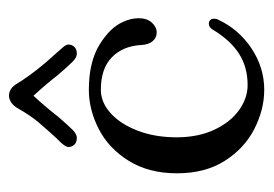

<svg xmlns="http://www.w3.org/2000/svg" viewBox="-108 -484 593 416"><g transform="rotate(-90 188.0 -276.5)"><path d="M20 -189Q20 -250 47 -293.5Q74 -337 116 -358.5Q158 -380 201 -380Q261 -380 298.5 -357Q336 -334 348 -306Q356 -289 356 -272Q356 -254 346.5 -243.5Q337 -233 325 -233Q314 -233 306.5 -241.5Q299 -250 298 -266Q296 -306 271.5 -330Q247 -354 201 -354Q174 -354 150.5 -333Q127 -312 112.5 -274.5Q98 -237 98 -190Q98 -143 114.5 -108Q131 -73 157 -54.5Q183 -36 211 -36Q250 -36 279 -54.5Q308 -73 331 -111Q336 -120 344 -120Q349 -120 352 -117Q355 -114 355 -109Q355 -103 353 -100Q332 -55 290.5 -27.5Q249 0 201 0Q158 0 116 -21.5Q74 -43 47 -85.5Q20 -128 20 -189ZM77 -424Q77 -428 80.5 -433Q84 -438 88 -442Q92 -446 95 -449Q115 -471 130 -488.5Q145 -506 162 -536Q167 -544 174 -548.5Q181 -553 188 -553Q204 -553 214 -536Q240 -494 280 -451Q288 -442 293.5 -435.5Q299 -429 299 -424Q299 -417 294 -411.5Q289 -406 279 -406Q271 -406 261.5 -415.5Q252 -425 233 -447Q213 -473 188 -500Q163 -473 143 -447Q124 -425 114.5 -415.5Q105 -406 97 -406Q87 -406 82 -411.5Q77 -417 77 -424Z"/></g></svg>

Font: Hina Mincho
Style: Regular
Weight: 400
Designer: satsuyako
Foundry: satsuyako
Version: Version 1.100